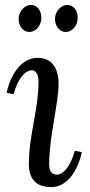

<svg xmlns="http://www.w3.org/2000/svg" viewBox="-20 -745 364 776"><path d="M105 -725.1C80.1 -725.1 57.1 -700.7 55.2 -670.4C54.7 -639.6 73.7 -615.7 99.1 -615.7C123 -615.7 146 -639.6 147 -670.4C148.4 -700.7 130.9 -725.1 105 -725.1ZM252 -725.1C227.1 -725.1 204.1 -700.7 202.1 -670.4C201.7 -639.6 220.7 -615.7 246.1 -615.7C270 -615.7 293 -639.6 293.9 -670.4C295.4 -700.7 277.8 -725.1 252 -725.1ZM34.7 -364.3C54.7 -435.1 85.9 -460.9 107.9 -460.9C130.9 -460.9 135.7 -433.1 135.7 -416C135.7 -302.2 96.7 -198.7 96.7 -83C96.7 -21 126 11.2 187 11.2C261.7 11.2 298.8 -73.7 311 -129.9L282.7 -135.7C262.7 -64.9 231.9 -39.1 210 -39.1C188 -39.1 178.7 -53.7 178.7 -81.1C178.7 -192.9 216.8 -327.1 216.8 -407.2C216.8 -469.2 189 -511.2 132.8 -511.2C52.7 -511.2 16.1 -417 6.8 -370.1Z"/></svg>

Font: Lora Italic
Style: Regular
Weight: 400
Italic angle: -3°
Designer: Olga Karpushina, Alexei Vanyashin
Foundry: Cyreal
Version: Version 1.011;PS 001.011;hotconv 1.0.70;makeotf.lib2.5.58329